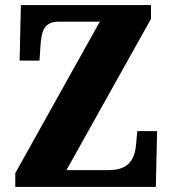

<svg xmlns="http://www.w3.org/2000/svg" viewBox="-20 -734 677 754"><path d="M40 0H592L597 -219H519L515 -173C511 -120 495 -66 408 -66H241L573 -660V-714H62L57 -496H135L139 -554C143 -613 153 -649 212 -649H372L40 -54Z"/></svg>

Font: Noto Serif Bengali Condensed Black
Style: Regular
Weight: 900
Width: 3
Designer: Juan Bruce, Universal Thirst, Indian Type Foundry and the Monotype Design Team.
Foundry: Monotype Imaging Inc.
Version: Version 2.003